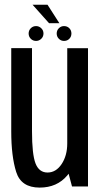

<svg xmlns="http://www.w3.org/2000/svg" viewBox="-20 -804 440 828"><path d="M290.5 0H359.5V-596H270V-77ZM118 -596.5H28.5V-237.5Q28.5 -130 49.8 -62.5Q71 5 151 5Q226 5 270.2 -47.5Q314.5 -100 314.5 -165L270 -185.5Q270 -133 245.8 -96.5Q221.5 -60 185 -60Q148.5 -60 133.2 -99.2Q118 -138.5 118 -238.5ZM135.5 -627.5Q148.5 -627.5 158 -636.8Q167.5 -646 167.5 -659.5Q167.5 -673 158 -682.2Q148.5 -691.5 135.5 -691.5Q122 -691.5 112.8 -682.2Q103.5 -673 103.5 -659.5Q103.5 -646 112.8 -636.8Q122 -627.5 135.5 -627.5ZM256 -627.5Q270 -627.5 279 -636.8Q288 -646 288 -659.5Q288 -673 279 -682.2Q270 -691.5 256 -691.5Q243 -691.5 233.8 -682.2Q224.5 -673 224.5 -659.5Q224.5 -646 233.8 -636.8Q243 -627.5 256 -627.5ZM191.5 -704H236L185 -783.5H120.5Z"/></svg>

Font: Anybody Condensed
Style: Regular
Weight: 400
Width: 3
Designer: Tyler Finck
Foundry: Etcetera Type Company
Version: Version 1.113;gftools[0.9.25]